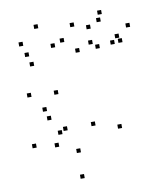

<svg xmlns="http://www.w3.org/2000/svg" viewBox="-87 -838 794 931"><g transform="rotate(-10 310.0 -372.5)"><path d="M475.2 -185.9V-205.9H455.2V-185.9ZM537.8 -619.8V-639.8H517.8V-619.8ZM511 -593.4V-613.4H491V-593.4ZM549.4 -595.4V-615.4H529.4V-595.4ZM598.7 -662.2V-682.2H578.7V-662.2ZM474.2 -747.2V-767.2H454.2V-747.2ZM408.9 -686.9V-706.9H388.9V-686.9ZM462.9 -712.4V-732.4H442.9V-712.4ZM332.6 -710.9V-730.9H312.6V-710.9ZM271.7 -645.2V-665.2H251.7V-645.2ZM337.2 -584.2V-604.2H317.2V-584.2ZM436.2 -586.1V-606.1H416.2V-586.1ZM405.9 -611.9V-631.9H385.9V-611.9ZM350.6 -220.3V-240.3H330.6V-220.3ZM258.2 -104.3V-124.3H238.2V-104.3ZM185.4 -206.8V-226.8H165.4V-206.8ZM159.3 -149.4V-169.4H139.3V-149.4ZM213.4 -220.8V-240.8H193.4V-220.8ZM145.2 -284.6V-304.6H125.2V-284.6ZM50.8 -164.2V-184.2H30.8V-164.2ZM254.5 21.8V1.8H234.5V21.8ZM199.8 -401.5V-421.5H179.8V-401.5ZM223.7 -627.8V-647.8H203.7V-627.8ZM158.9 -732.8V-752.8H138.9V-732.8ZM72.4 -661.5V-681.5H52.4V-661.5ZM107.7 -556.9V-576.9H87.7V-556.9ZM92 -606.2V-626.2H72V-606.2ZM68.9 -410.9V-430.9H48.9V-410.9ZM131.1 -330V-350H111.1V-330Z"/></g></svg>

Font: Monaspace Radon Dots Var
Style: Regular
Weight: 400
Designer: Riley Cran and the Lettermatic Team
Version: Version 1.100 (Monaspace Radon Dots)